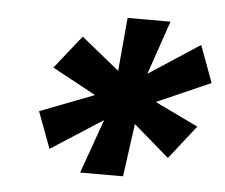

<svg xmlns="http://www.w3.org/2000/svg" viewBox="-38 -730 560 477"><g transform="rotate(5 242.0 -491.5)"><path d="M178 -295 226 -430 97 -347 63 -438 198 -490 89 -549 155 -632 250 -555 262 -688H369L323 -554L450 -637L484 -545L350 -486L458 -434L392 -350L303 -427L285 -295Z"/></g></svg>

Font: Saira Expanded Black
Style: Italic
Weight: 900
Width: 7
Italic angle: -12°
Designer: Hector Gatti with collaboration of the Omnibus-Type team
Foundry: Omnibus-Type
Version: Version 1.101